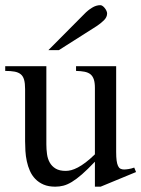

<svg xmlns="http://www.w3.org/2000/svg" viewBox="-20 -701 541 736"><path d="M365.7 14.6H343.8V-81.1Q315.4 -51.3 294.2 -32.7Q272.9 -14.2 255.6 -3.7Q238.3 6.8 223.1 10.7Q208 14.6 191.9 14.6Q166 14.6 147.2 6.6Q128.4 -1.5 115.5 -14.9Q102.5 -28.3 94.7 -45.9Q86.9 -63.5 82.8 -82.8Q78.6 -102.1 77.4 -122.1Q76.2 -142.1 76.2 -159.7V-359.9Q76.2 -381.8 72.3 -395.5Q68.4 -409.2 59.3 -416.5Q50.3 -423.8 35.6 -426.5Q21 -429.2 0 -429.2V-447.3H157.7V-147.9Q157.7 -128.9 160.2 -110.6Q162.6 -92.3 170.7 -77.9Q178.7 -63.5 193.4 -54.7Q208 -45.9 231.9 -45.9Q241.7 -45.9 253.2 -48.8Q264.6 -51.8 278.6 -59.1Q292.5 -66.4 308.6 -78.6Q324.7 -90.8 343.8 -109.4V-363.8Q343.8 -384.3 339.6 -396.7Q335.4 -409.2 326.7 -416.3Q317.9 -423.3 304.2 -426Q290.5 -428.7 271.5 -429.2V-447.3H425.3V-118.7Q425.3 -98.6 427 -85.7Q428.7 -72.8 432.4 -64.9Q436 -57.1 441.9 -54.2Q447.8 -51.3 455.6 -51.3Q462.4 -51.3 473.1 -53Q483.9 -54.7 494.6 -58.6L501.5 -41.5ZM390.6 -649.4Q390.6 -635.3 378.2 -623Q365.7 -610.8 350.1 -600.6L205.6 -508.8H165.5L304.2 -648.4Q316.9 -661.6 332.8 -671.4Q348.6 -681.2 364.7 -681.2Q368.7 -681.2 373 -678.2Q377.4 -675.3 381.3 -670.4Q385.3 -665.5 387.9 -659.9Q390.6 -654.3 390.6 -649.4Z"/></svg>

Font: Doulos SIL Compact
Style: Regular
Weight: 400
Designer: Walt Agee, Victor Gaultney, Peter Martin, Debbi Hosken
Foundry: SIL International
Version: Version 4.110; 2011; Maintenance release ; LnSpcTght